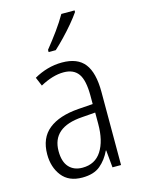

<svg xmlns="http://www.w3.org/2000/svg" viewBox="-117 -833 670 910"><g transform="rotate(-15 217.5 -377.5)"><path d="M219 -542Q295 -542 329.5 -497.5Q364 -453 364 -359V0H322L314 -85H312Q293 -44 261 -17Q229 10 172 10Q106 10 72.5 -33Q39 -76 39 -139Q39 -219 90.5 -260.5Q142 -302 238 -309L309 -314V-355Q309 -431 286 -463Q263 -495 214 -495Q161 -495 99 -461L81 -504Q112 -522 147 -532Q182 -542 219 -542ZM244 -267Q95 -257 95 -140Q95 -88 119 -61.5Q143 -35 185 -35Q247 -35 278.5 -84Q310 -133 310 -216V-272ZM341 -757Q326 -735 302.5 -707Q279 -679 253 -652Q227 -625 206 -606H171V-617Q201 -654 228.5 -692Q256 -730 276 -765H341Z"/></g></svg>

Font: Noto Sans Condensed Light
Style: Regular
Weight: 300
Width: 3
Designer: Monotype Design Team
Foundry: Monotype Imaging Inc.
Version: Version 2.013; ttfautohint (v1.8.4.7-5d5b)